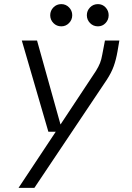

<svg xmlns="http://www.w3.org/2000/svg" viewBox="-20 -693 640 933"><path d="M215 -53 86 -496H160L274 -88L446 -348Q459 -369 466 -386.5Q473 -404 477 -428L490 -496H560L551 -443Q544 -403 532.5 -371Q521 -339 498 -304L147 220H70L251 -53ZM456 -565Q433 -565 417.5 -581Q402 -597 402 -619Q402 -641 417.5 -657Q433 -673 456 -673Q478 -673 493 -657Q508 -641 508 -619Q508 -597 493 -581Q478 -565 456 -565ZM278 -565Q255 -565 239.5 -581Q224 -597 224 -619Q224 -641 239.5 -657Q255 -673 278 -673Q300 -673 315.5 -657Q331 -641 331 -619Q331 -597 315.5 -581Q300 -565 278 -565Z"/></svg>

Font: DM Mono Light
Style: Italic
Weight: 300
Italic angle: -10°
Designer: Colophon Foundry
Foundry: Colophon Foundry
Version: Version 1.000; ttfautohint (v1.8.2.53-6de2)